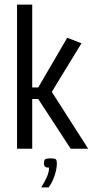

<svg xmlns="http://www.w3.org/2000/svg" viewBox="-20 -646 403 834"><path d="M54 0V-626H120V-266H146L272 -482L334 -458L205 -247L363 0H287L146 -216H120V0ZM159 168Q174 144 183.5 123Q193 102 193 82Q178 82 174.5 77Q171 72 171 64Q171 52 175 47Q179 42 201 42Q220 42 223.5 47Q227 52 227 63Q227 89 216 120Q205 151 191 168Z"/></svg>

Font: Smooch Sans Medium
Style: Regular
Weight: 500
Designer: Robert E. Leuschke
Foundry: Robert E. Leuschke
Version: Version 1.010; ttfautohint (v1.8.3)